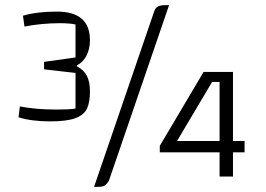

<svg xmlns="http://www.w3.org/2000/svg" viewBox="-20 -685 1032 745"><path d="M52 -230 57 -272Q120 -260 195 -260Q256 -260 273 -264V-402L151 -416V-445L273 -462V-590Q251 -595 213 -595Q142 -595 75 -582L69 -624Q122 -640 201 -640Q329 -640 329 -529Q329 -496 316 -470Q303 -444 278 -431V-428Q305 -414 317 -391Q329 -368 329 -330Q329 -288 317.5 -263.5Q306 -239 272.5 -226.5Q239 -214 175 -214Q102 -214 52 -230ZM360 40H345L578 -640Q582 -653 591.5 -659Q601 -665 621 -665H636L403 15Q395 29 387 34.5Q379 40 360 40ZM600 -94V-119L770 -406H884V-138H929V-94H884V0H832V-94ZM832 -138V-367H803L667 -138Z"/></svg>

Font: Changa Light
Style: Regular
Weight: 300
Designer: Eduardo Rodriguez Tunni
Foundry: Eduardo Rodriguez Tunni
Version: Version 2.002; ttfautohint (v1.5) -l 8 -r 50 -G 110 -x 14 -H